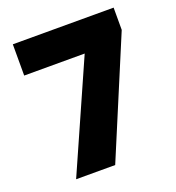

<svg xmlns="http://www.w3.org/2000/svg" viewBox="-130 -817 846 922"><g transform="rotate(-20 293.0 -356.5)"><path d="M301.8 0 553.2 -599.1V-712.9H38.1V-553.2H347.2L102.1 0Z"/></g></svg>

Font: Sahel Black
Style: Bold
Weight: 900
Foundry: Saber Rastikerdar (saber.rastikerdar@gmail.com)
Version: Version 3.4.0